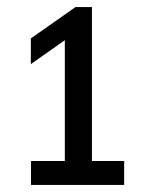

<svg xmlns="http://www.w3.org/2000/svg" viewBox="-20 -454 406 542"><path d="M67.5 68V0.5H163V-340.5L67 -273V-345.5L193 -434H239.5V0.5H330.5V68Z"/></svg>

Font: Encode Sans Condensed Medium
Style: Regular
Weight: 500
Width: 3
Designer: Multiple Designers
Foundry: Impallari Type
Version: Version 3.000; ttfautohint (v1.8.3) -l 8 -r 50 -G 200 -x 14 